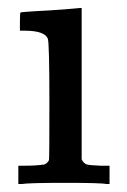

<svg xmlns="http://www.w3.org/2000/svg" viewBox="-20 -462 318 482"><path d="M247 0Q236 -3 143 -3Q52 -3 34 0H26V-46H42Q70 -46 91 -49Q99 -52 103 -60Q104 -62 104 -205Q104 -355 100 -365Q92 -385 41 -385H30V-408Q30 -431 32 -431L42 -432Q52 -433 70 -434Q88 -435 106 -436Q123 -437 142 -438.5Q161 -440 171 -441Q181 -442 182 -442H185V-62Q190 -52 197 -49.5Q204 -47 232 -46H255V0Z"/></svg>

Font: KaTeX_Main
Style: Regular
Weight: 400
Version: Version 1.1; ttfautohint (v1.3)